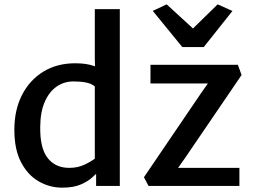

<svg xmlns="http://www.w3.org/2000/svg" viewBox="-20 -855 1165 883"><path d="M422 0V-55.5Q413.5 -47.5 403 -38Q383 -20 350 -6Q317 8 266.5 8Q208 8 157.8 -21Q107.5 -50 76.8 -109Q46 -168 46 -258.5Q46 -349 81 -417.8Q116 -486.5 178.8 -525.2Q241.5 -564 326 -564Q377.5 -564 412.5 -551.5Q415 -550.5 417 -550L416 -584V-813H531V0ZM376 -475.5Q351.5 -480.5 317.5 -480.5Q275 -480.5 240.8 -457Q206.5 -433.5 186 -387Q165.5 -340.5 165 -272Q163.5 -174 199 -128.5Q234.5 -83 298.5 -83Q337.5 -83 368.2 -97.5Q399 -112 416 -125.5V-457.5Q401 -470.5 376 -475.5ZM663 0 642 -40 907 -430 936 -471H672V-557H1074L1091 -510L828 -124L799 -83H1081V0ZM682.5 -805 746.5 -835 867.5 -724 981 -835 1049 -804.5 917 -638.5H818.5Z"/></svg>

Font: Koeln Type Sans
Style: Regular
Weight: 400
Designer: Eben Sorkin
Foundry: Eben Sorkin
Version: Version 2.001